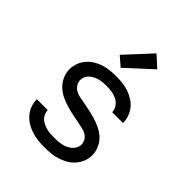

<svg xmlns="http://www.w3.org/2000/svg" viewBox="-219 -904 1037 1037"><g transform="rotate(45 300.0 -385.5)"><path d="M299 8Q274 8 249.5 5.5Q225 3 201.5 -4.5Q178 -12 156.5 -25Q135 -38 119 -56.5Q103 -75 94.5 -98.5Q86 -122 86 -147Q86 -147 86 -147Q86 -147 86 -147H169Q169 -133 175 -119.5Q181 -106 191.5 -96.5Q202 -87 215 -81Q228 -75 242 -71.5Q256 -68 270 -67Q284 -66 299 -66Q313 -66 327 -67Q341 -68 355 -71Q369 -74 382 -80Q395 -86 405.5 -95Q416 -104 423 -117Q430 -130 430 -144Q430 -160 422 -173.5Q414 -187 401 -195.5Q388 -204 373 -207.5Q358 -211 343 -214Q316 -219 289 -224.5Q262 -230 236 -237.5Q210 -245 184.5 -257Q159 -269 139 -288Q119 -307 107.5 -332.5Q96 -358 96 -385Q96 -409 104 -432Q112 -455 127.5 -473.5Q143 -492 163.5 -505Q184 -518 207 -525.5Q230 -533 253.5 -535.5Q277 -538 301 -538Q325 -538 349 -535.5Q373 -533 395.5 -525.5Q418 -518 439 -505Q460 -492 475 -473.5Q490 -455 498 -432Q506 -409 506 -385Q506 -385 506 -385Q506 -385 506 -385H423Q423 -405 411 -422.5Q399 -440 380.5 -449Q362 -458 342 -461Q322 -464 301 -464Q288 -464 274.5 -463Q261 -462 248 -458.5Q235 -455 222.5 -449Q210 -443 200 -434Q190 -425 184 -412.5Q178 -400 178 -386Q178 -371 186 -357Q194 -343 207 -334.5Q220 -326 235 -322Q250 -318 265 -316Q292 -311 319 -305.5Q346 -300 372 -292.5Q398 -285 423.5 -273Q449 -261 469 -242.5Q489 -224 500.5 -198Q512 -172 512 -145Q512 -120 503 -97Q494 -74 478 -55.5Q462 -37 440.5 -24.5Q419 -12 395.5 -4.5Q372 3 347.5 5.5Q323 8 299 8ZM286 -587 233 -633 368 -779 432 -721Z"/></g></svg>

Font: Iosevka Mono
Style: Regular
Weight: 400
Designer: Belleve Invis
Foundry: Belleve Invis
Version: Version 11.1.1